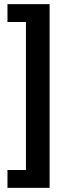

<svg xmlns="http://www.w3.org/2000/svg" viewBox="-20 -725 348 925"><path d="M16 180V94H105V-619H16V-705H219V180Z"/></svg>

Font: Nunito Sans 12pt ExtraLight Condensed
Style: Regular
Weight: 200
Width: 3
Version: Version 3.101;gftools[0.9.27]